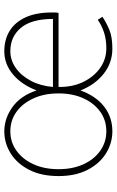

<svg xmlns="http://www.w3.org/2000/svg" viewBox="155 -685 542 892"><g transform="rotate(-90 426.0 -239.0)"><path d="M262 12Q207 12 159.5 -17.5Q112 -47 83 -103Q54 -159 54 -238Q54 -318 83 -374.5Q112 -431 159.5 -460.5Q207 -490 262 -490Q321 -490 374 -452.5Q427 -415 452 -340Q478 -409 526 -449.5Q574 -490 634 -490Q689 -490 729.5 -464.5Q770 -439 792 -390Q814 -341 814 -270Q814 -263 814 -255Q814 -247 812 -238H468Q467 -174 491 -124Q515 -74 556 -45Q597 -16 648 -16Q689 -16 722 -27Q755 -38 780 -56L794 -34Q767 -16 733.5 -2Q700 12 646 12Q580 12 529 -28.5Q478 -69 452 -136Q425 -63 376 -25.5Q327 12 262 12ZM262 -16Q313 -16 352.5 -44Q392 -72 415 -122Q438 -172 438 -238Q438 -304 415 -354.5Q392 -405 352.5 -433.5Q313 -462 262 -462Q212 -462 172 -433.5Q132 -405 109 -354.5Q86 -304 86 -238Q86 -172 109 -122Q132 -72 172 -44Q212 -16 262 -16ZM468 -264H784Q784 -363 743 -412.5Q702 -462 634 -462Q592 -462 556 -436.5Q520 -411 496.5 -366.5Q473 -322 468 -264Z"/></g></svg>

Font: Source Sans 3
Style: Regular
Weight: 200
Designer: Paul D. Hunt
Foundry: Adobe
Version: Version 3.046;hotconv 1.0.118;makeotfexe 2.5.65603